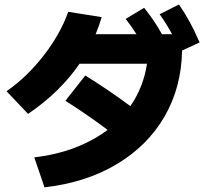

<svg xmlns="http://www.w3.org/2000/svg" viewBox="-20 -802 904 845"><path d="M453.6 -230.5Q354.5 -304.2 267.6 -358.4L355.5 -469.7Q457 -406.7 553.7 -335Q611.3 -418 627 -521.5H330.1Q244.1 -396 103.5 -300.8L8.8 -400.4Q99.1 -463.4 172.1 -557.4Q245.1 -651.4 280.3 -750L427.7 -726.6Q415.5 -686.5 400.9 -651.4H580.6Q560.5 -683.6 533.2 -718.8L614.3 -767.6Q658.2 -713.9 692.9 -651.4H737.3Q713.4 -696.3 682.6 -739.3L767.6 -782.2Q793.9 -744.1 815.7 -704.1Q837.4 -664.1 858.4 -615.2L781.2 -579.6Q778.8 -418 703.9 -288.8Q628.9 -159.7 492.9 -78.9Q356.9 2 175.8 22.5L130.9 -109.4Q227.1 -120.6 308.6 -151.6Q390.1 -182.6 453.6 -230.5Z"/></svg>

Font: Pretendard GOV ExtraBold
Style: Regular
Weight: 800
Designer: Base glyphs from Inter by Rasmus Andersson; Hangeul glyphs from Noto Sans CJK(Source Han Sans) by Jang Soo-young and Kan
Foundry: Kil Hyung-jin
Version: Version 1.309